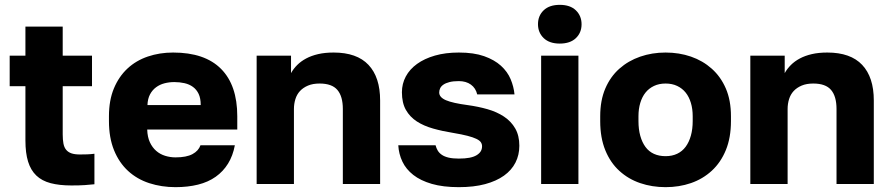

<svg xmlns="http://www.w3.org/2000/svg" viewBox="-20 -760 3674 793"><path d="M275 6Q225.3 6 189.1 -3.5Q153 -13 130 -35Q107 -57 96 -92.5Q85 -128 85 -180V-404H20V-530H85V-650H239V-530H360V-404H239V-205Q239 -183.4 242 -167.2Q245 -151 253.5 -141Q262 -131 275.6 -126.5Q289.1 -122 310 -122Q325 -122 340 -122.5Q355 -123 370 -125V1Q351 3 330 4.5Q309 6 275 6Z M705 13Q647 13 596.5 -3.5Q546 -20 509 -54Q472 -88 451 -139.5Q430 -191 430 -260V-280Q430 -346 450.5 -395Q471 -444 506.5 -477Q542 -510 590.5 -526.5Q639 -543 695 -543Q826 -543 893 -475.5Q960 -408 960 -280V-225H588Q589 -194 599 -172.5Q609 -151 625 -137Q641 -123 662 -116.5Q683 -110 705 -110Q750 -110 775 -123.5Q800 -137 808 -160H950Q942 -117 922 -84.5Q902 -52 871 -30Q840 -8 798 2.5Q756 13 705 13ZM589 -326H809Q809 -354 800.5 -372Q792 -390 777 -401Q762 -412 742 -416.5Q722 -421 700 -421Q679 -421 659.5 -416Q640 -411 624.5 -399.5Q609 -388 599.5 -370Q590 -352 589 -326Z M1040 0V-530H1182V-458Q1192 -476 1207.5 -491.5Q1223 -507 1244.5 -518.5Q1266 -530 1294 -536.5Q1322 -543 1358 -543Q1454 -543 1502 -492Q1550 -441 1550 -345V0H1396V-310Q1396 -362 1373.5 -388.5Q1351 -415 1300 -415Q1272 -415 1252 -406.5Q1232 -398 1219 -384Q1206 -370 1200 -350.5Q1194 -331 1194 -310V0Z M1875 13Q1810 13 1763.5 -0.5Q1717 -14 1687 -37.5Q1657 -61 1642 -92.5Q1627 -124 1625 -160H1779Q1782 -148 1788 -138Q1794 -128 1805 -120.5Q1816 -113 1833 -109Q1850 -105 1875 -105Q1901 -105 1919 -108.5Q1937 -112 1948.5 -119Q1960 -126 1965.5 -135Q1971 -144 1971 -156Q1971 -165 1966 -172.5Q1961 -180 1947.5 -186.5Q1934 -193 1911 -199Q1888 -205 1852 -211Q1808 -218 1769 -229Q1730 -240 1701.5 -258.5Q1673 -277 1656.5 -306Q1640 -335 1640 -379Q1640 -414 1656 -444Q1672 -474 1702.5 -496Q1733 -518 1776.5 -530.5Q1820 -543 1875 -543Q1937 -543 1979.5 -528Q2022 -513 2049 -488.5Q2076 -464 2089 -433Q2102 -402 2105 -370H1951Q1945 -396 1925 -410.5Q1905 -425 1875 -425Q1852 -425 1836.5 -421Q1821 -417 1811.5 -410.5Q1802 -404 1798 -395.5Q1794 -387 1794 -378Q1794 -368 1801 -360Q1808 -352 1822 -346Q1836 -340 1858.5 -335Q1881 -330 1911 -326Q1955 -320 1993.5 -309Q2032 -298 2061.5 -278.5Q2091 -259 2108 -229.5Q2125 -200 2125 -158Q2125 -120 2109 -88.5Q2093 -57 2061.5 -34.5Q2030 -12 1983.5 0.5Q1937 13 1875 13Z M2215 0V-530H2369V0ZM2292 -580Q2249 -580 2225.5 -602.7Q2202 -625.5 2202 -660.2Q2202 -695 2225.5 -717.5Q2249 -740 2292 -740Q2335 -740 2358.5 -717.3Q2382 -694.5 2382 -659.8Q2382 -625 2358.5 -602.5Q2335 -580 2292 -580Z M2729 13Q2673 13 2624.2 -3.7Q2575.3 -20.3 2538.2 -54.2Q2501 -88 2480 -139.5Q2459 -191 2459 -259.6V-279.8Q2459 -345.4 2480 -394.4Q2501 -443.4 2538 -476.2Q2575 -509 2624 -526Q2673 -543 2729 -543Q2785 -543 2833.8 -526.2Q2882.7 -509.3 2919.8 -476.2Q2957 -443 2978 -394.2Q2999 -345.4 2999 -280.1V-260Q2999 -191.6 2978 -140.3Q2957 -89 2919.8 -54.8Q2882.7 -20.7 2833.8 -3.8Q2785 13 2729 13ZM2729 -115Q2756 -115 2777 -125Q2798 -135 2812 -154Q2826 -173 2833.5 -200Q2841 -227 2841 -260V-280Q2841 -310 2833.5 -335Q2826 -360 2812 -377.5Q2798 -395 2777 -405Q2756 -415 2729 -415Q2702 -415 2681 -405Q2660 -395 2646 -377.5Q2632 -360 2624.5 -335Q2617 -310 2617 -280V-260Q2617 -226 2624.5 -199Q2632 -172 2646 -153Q2660 -134 2681 -124.5Q2702 -115 2729 -115Z M3079 0V-530H3221V-458Q3231 -476 3246.5 -491.5Q3262 -507 3283.5 -518.5Q3305 -530 3333 -536.5Q3361 -543 3397 -543Q3493 -543 3541 -492Q3589 -441 3589 -345V0H3435V-310Q3435 -362 3412.5 -388.5Q3390 -415 3339 -415Q3311 -415 3291 -406.5Q3271 -398 3258 -384Q3245 -370 3239 -350.5Q3233 -331 3233 -310V0Z"/></svg>

Font: Golos Text VF
Style: Regular
Weight: 400
Designer: A.Korolkova, Vitaly Kuzmin
Foundry: ParaType Ltd
Version: Version 2.003